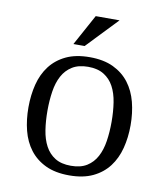

<svg xmlns="http://www.w3.org/2000/svg" viewBox="-82 -784 748 864"><g transform="rotate(10 292.0 -352.5)"><path d="M58.6 -259.3Q58.6 -315.4 71 -364.5Q83.5 -413.6 111.3 -450.2Q139.2 -486.8 183.6 -508.1Q228 -529.3 292 -529.3Q355.5 -529.3 399.9 -508.1Q444.3 -486.8 472.2 -450.2Q500 -413.6 512.7 -364.5Q525.4 -315.4 525.4 -259.3Q525.4 -203.1 512.7 -154.1Q500 -105 472.2 -68.4Q444.3 -31.7 399.9 -10.5Q355.5 10.7 292 10.7Q228 10.7 183.6 -10.5Q139.2 -31.7 111.3 -68.4Q83.5 -105 71 -154.1Q58.6 -203.1 58.6 -259.3ZM145.5 -259.3Q145.5 -212.4 151.9 -171.1Q158.2 -129.9 174.6 -99.4Q190.9 -68.8 219.2 -51Q247.6 -33.2 292 -33.2Q336.4 -33.2 364.7 -51Q393.1 -68.8 409.4 -99.4Q425.8 -129.9 432.1 -171.1Q438.5 -212.4 438.5 -259.3Q438.5 -306.2 432.1 -347.4Q425.8 -388.7 409.4 -419.2Q393.1 -449.7 364.5 -467.5Q335.9 -485.4 292 -485.4Q248 -485.4 219.5 -467.5Q190.9 -449.7 174.6 -419.2Q158.2 -388.7 151.9 -347.4Q145.5 -306.2 145.5 -259.3ZM285.6 -715.8H394.5L259.8 -574.7H208.5Z"/></g></svg>

Font: Arian Grqi
Style: Regular
Weight: 400
Designer: Ruben Hakobyan (Tarumian)
Foundry: Ruben Hakobyan (Tarumian)
Version: Version 1.003